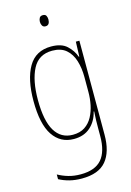

<svg xmlns="http://www.w3.org/2000/svg" viewBox="-141 -792 752 1102"><g transform="rotate(-15 235.0 -241.0)"><path d="M228 -537Q289 -537 321 -507.5Q353 -478 367 -439H370L373 -527H394V32Q394 133 349 187Q304 241 204 241Q164 241 131 232.5Q98 224 70 209V181Q99 197 131.5 206.5Q164 216 204 216Q289 216 328.5 170.5Q368 125 368 32V-14Q368 -39 368.5 -61Q369 -83 371 -113H368Q355 -58 317 -24Q279 10 219 10Q139 10 94.5 -56.5Q50 -123 50 -260Q50 -389 93 -463Q136 -537 228 -537ZM228 -512Q147 -512 111.5 -443.5Q76 -375 76 -260Q76 -136 112.5 -75.5Q149 -15 219 -15Q262 -15 290.5 -34Q319 -53 336 -84.5Q353 -116 360.5 -153.5Q368 -191 368 -229V-319Q368 -371 354.5 -415Q341 -459 310.5 -485.5Q280 -512 228 -512ZM229 -723Q244 -723 249 -713Q254 -703 254 -691Q254 -676 248 -666.5Q242 -657 228 -657Q215 -657 209 -667Q203 -677 203 -690Q203 -702 208.5 -712.5Q214 -723 229 -723Z"/></g></svg>

Font: Noto Sans Tamil Condensed Thin
Style: Regular
Weight: 100
Width: 3
Designer: Jelle Bosma - Monotype Design Team
Foundry: Monotype Imaging Inc.
Version: Version 2.004; ttfautohint (v1.8.4.7-5d5b)